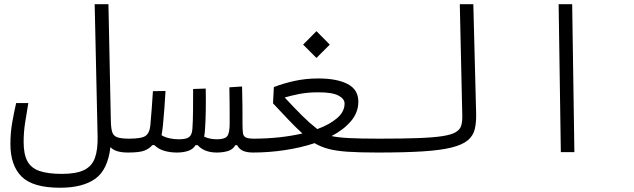

<svg xmlns="http://www.w3.org/2000/svg" viewBox="-20 -713 2970 900"><path d="M580.1 2Q549.3 2 529.3 -4.4Q509.3 -10.7 497.6 -23.4Q485.4 83 426.5 125Q367.7 167 261.7 167Q133.8 167 81.3 114.7Q28.8 62.5 28.8 -38.1Q28.8 -89.4 36.9 -136.5Q44.9 -183.6 55.7 -230H112.8Q105 -184.1 97.9 -139.2Q90.8 -94.2 90.8 -47.4Q90.8 9.8 108.2 42.2Q125.5 74.7 165 88.4Q204.6 102.1 270 102.1Q337.4 102.1 374.3 84Q411.1 65.9 425 27.1Q439 -11.7 437.5 -74.2L423.8 -693.4H488.3L499.5 -149.9V-150.4Q500 -113.8 505.6 -95Q511.2 -76.2 529.5 -69.6Q547.9 -63 585.9 -63Q604.5 -63 613.5 -57.4Q622.6 -51.8 622.6 -33.2Q622.6 -11.2 610.1 -4.6Q597.7 2 580.1 2Z M809.1 2Q777.8 2 750.5 -5.9Q723.1 -13.7 703.6 -32.7H693.8Q681.6 -17.6 658.9 -7.8Q636.2 2 581.1 2L585.9 -63Q645 -63 663.1 -76.7Q681.2 -90.3 684.6 -124Q688.5 -166.5 691.2 -203.6Q693.8 -240.7 696.8 -285.6L755.9 -286.6Q753.4 -243.7 750.5 -204.8Q747.6 -166 743.7 -125Q740.7 -98.1 737.3 -79.1Q754.4 -68.8 775.9 -64.5Q797.4 -60.1 817.4 -60.1Q853.5 -60.1 866.7 -70.6Q879.9 -81.1 881.8 -107.9Q884.3 -141.6 884.8 -193.4Q885.3 -245.1 885.3 -295.9L944.3 -297.9Q945.3 -249 944.6 -196.8Q943.8 -144.5 940.9 -105Q939.9 -88.9 937 -72.3Q952.1 -65.4 967.5 -62.7Q982.9 -60.1 996.6 -60.1Q1034.2 -60.1 1045.4 -75.2Q1056.6 -90.3 1056.6 -134.8Q1056.6 -174.3 1056.4 -213.9Q1056.2 -253.4 1055.2 -303.7L1114.7 -307.6Q1116.2 -256.3 1116.5 -213.4Q1116.7 -170.4 1116.7 -133.3V-131.8Q1116.7 -104 1118.9 -89.1Q1121.1 -74.2 1132.6 -68.6Q1144 -63 1171.9 -63Q1190.4 -63 1197.8 -55.4Q1205.1 -47.9 1205.1 -34.2Q1205.1 -12.2 1194.3 -5.1Q1183.6 2 1166 2Q1139.6 2 1121.1 -5.1Q1102.5 -12.2 1091.3 -32.7H1083.5Q1070.8 -11.2 1047.1 -4.6Q1023.4 2 996.1 2Q938 2 906.2 -32.7H897Q884.3 -12.7 861.1 -5.4Q837.9 2 809.1 2Z M1165 2 1171.9 -63Q1293.5 -63.5 1397.5 -87.4Q1364.3 -117.7 1331.1 -152.8Q1297.9 -188 1259.8 -228.5L1263.7 -304.7Q1306.6 -321.8 1359.9 -333.5Q1413.1 -345.2 1471.7 -345.2Q1559.6 -345.2 1609.6 -319.1Q1659.7 -293 1659.7 -236.3Q1659.7 -186 1625.5 -145.5Q1591.3 -105 1534.2 -75.2Q1564.9 -68.4 1617.2 -65.7Q1669.4 -63 1757.3 -63Q1786.1 -63 1795.7 -56.9Q1805.2 -50.8 1805.2 -33.7Q1805.2 -15.6 1794.7 -6.8Q1784.2 2 1749.5 2Q1665.5 2 1610.6 -1.7Q1555.7 -5.4 1519.3 -15.1Q1482.9 -24.9 1454.6 -42Q1390.1 -20.5 1315.2 -9.3Q1240.2 2 1165 2ZM1467.3 -107.9Q1524.9 -128.9 1560.1 -159.2Q1595.2 -189.5 1595.2 -227.5Q1595.2 -250 1566.4 -265.1Q1537.6 -280.3 1472.7 -280.3Q1421.4 -280.3 1381.3 -272.2Q1341.3 -264.2 1314.5 -255.9Q1364.3 -202.6 1397.7 -169.4Q1431.2 -136.2 1467.3 -107.9ZM1463.4 -441.4 1400.9 -503.9 1463.4 -566.9 1525.9 -503.9Z M1752 2Q1724.6 2 1724.6 -31.2Q1724.6 -49.8 1733.9 -56.4Q1743.2 -63 1757.8 -63Q1868.2 -63 1940.2 -65.7Q2012.2 -68.4 2054.4 -75Q2096.7 -81.5 2116.7 -93.8Q2136.7 -106 2142.1 -124.5Q2147.5 -143.1 2147 -169.4L2135.3 -693.4H2198.7L2211.9 -180.7Q2212.9 -138.2 2205.3 -107.2Q2197.8 -76.2 2172.6 -55.2Q2147.5 -34.2 2096.7 -21.5Q2045.9 -8.8 1961.9 -3.4Q1877.9 2 1752 2Z M2608.9 0 2598.6 -693.4H2662.1L2672.4 0Z"/></svg>

Font: Cascadia Code NF Light
Style: Regular
Weight: 300
Monospace: yes
Designer: Aaron Bell
Foundry: Saja Typeworks
Version: Version 2404.023; ttfautohint (v1.8.4)